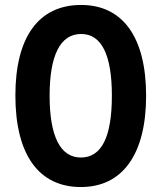

<svg xmlns="http://www.w3.org/2000/svg" viewBox="-20 -744 651 774"><path d="M306 10C474 10 569 -122 569 -358C569 -594 475 -724 307 -724C136 -724 42 -595 42 -359C42 -121 136 10 306 10ZM306 -109C223 -109 180 -195 180 -358C180 -521 223 -607 307 -607C389 -607 431 -524 431 -358C431 -191 389 -109 306 -109Z"/></svg>

Font: Kathrein 77 Bold Condensed
Style: Regular
Weight: 700
Width: 3
Designer: Lazydogs Typefoundry, based on Open Sans by Ascender Corporation
Foundry: Lazydogs Typefoundry
Version: Version 1.003;PS 001.003;hotconv 1.0.88;makeotf.lib2.5.64775